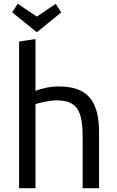

<svg xmlns="http://www.w3.org/2000/svg" viewBox="-20 -984 612 1006"><path d="M301 -919 272 -964 173 -897 73 -964 44 -919 173 -815ZM166 2V-438C178 -443 234 -458 275 -458C383 -458 413 -406 413 -266V2H499V-289C499 -431.6 456.8 -531 291 -531C289.3 -531 287.7 -531 286 -531C246 -531 205 -523 166 -508V-779C137 -775 109 -771 80 -766V2Z"/></svg>

Font: Repo
Style: Regular
Weight: 400
Designer: Stefan Peev
Foundry: Context Ltd
Version: Version 0.000